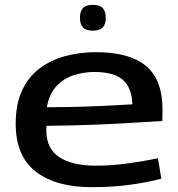

<svg xmlns="http://www.w3.org/2000/svg" viewBox="-20 -765 735 795"><path d="M359 10Q211 10 128 -54.5Q45 -119 45 -253Q45 -333 71 -389.5Q97 -446 143 -481Q189 -516 249.5 -532.5Q310 -549 377 -549Q516 -549 584.5 -492Q653 -435 653 -310Q653 -302 652.5 -289.5Q652 -277 652 -264Q615 -262 545 -257.5Q475 -253 380 -249Q285 -245 173 -244Q172 -239 172 -234.5Q172 -230 172 -224Q172 -149 226 -114Q280 -79 376 -79Q441 -79 510 -88.5Q579 -98 634 -110L648 -25Q591 -10 518.5 0Q446 10 359 10ZM174 -321Q257 -321 330 -323.5Q403 -326 455 -329Q507 -332 528 -333Q526 -402 488.5 -434.5Q451 -467 370 -467Q328 -467 286.5 -454Q245 -441 214.5 -409Q184 -377 174 -321ZM364 -638Q336 -638 323.5 -651.5Q311 -665 311 -691Q311 -718 323.5 -731.5Q336 -745 364 -745Q393 -745 405.5 -731.5Q418 -718 418 -691Q418 -665 405.5 -651.5Q393 -638 364 -638Z"/></svg>

Font: Georama Extended Medium
Style: Regular
Weight: 500
Width: 7
Designer: Jean-Baptiste Levee
Foundry: Production Type
Version: Version 1.000